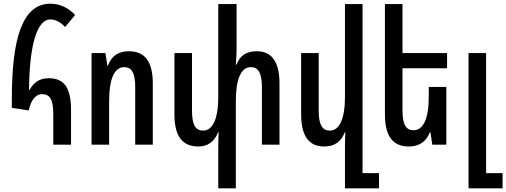

<svg xmlns="http://www.w3.org/2000/svg" viewBox="-20 -782 2737 1038"><path d="M268 0H364V-186C364 -310 326 -359 243 -359C192 -359 162 -335 140 -296H137C139 -533 178 -677 253 -677C274 -677 304 -667 332 -636L386 -701C351 -739 304 -762 253 -762C101 -762 44 -575 44 -248V-199L135 -185C148 -241 172 -273 208 -273C249 -273 268 -244 268 -167Z M475 0H570V-236C570 -354 598 -419 651 -419C692 -419 711 -388 711 -311V0H806V-331C806 -456 758 -505 676 -505C621 -505 582 -479 564 -428H560L550 -495H475Z M1368 -505C1311 -505 1277 -481 1259 -433H1255C1257 -460 1259 -487 1259 -514V-760H1160V-259C1160 -141 1131 -76 1078 -76C1038 -76 1018 -106 1018 -184V-495H923V-164C923 -40 970 10 1053 10C1103 10 1140 -17 1159 -67H1162C1161 -41 1160 -16 1160 9V236H1255V-236C1255 -354 1283 -419 1336 -419C1376 -419 1396 -388 1396 -310V0H1491V-331C1491 -456 1443 -505 1368 -505Z M1940 154V-760H1845V-259C1845 -141 1816 -76 1763 -76C1723 -76 1703 -106 1703 -183V-495H1608V-164C1608 -40 1655 10 1732 10C1790 10 1825 -17 1844 -67H1847C1846 -41 1845 -16 1845 9V236H2029V154Z M2393 -312H2298V-259C2298 -141 2269 -78 2216 -78C2176 -78 2156 -107 2156 -184V-413H2397V-495H2156V-760H2061V-164C2061 -40 2108 10 2191 10C2246 10 2285 -17 2304 -67H2307L2317 0H2393Z M2513 236H2697V154H2608V-495H2513Z"/></svg>

Font: Noto Sans Armenian ExtraCondensed Medium
Style: Regular
Weight: 500
Width: 2
Designer: Monotype Design Team
Foundry: Monotype Imaging Inc.
Version: Version 2.008